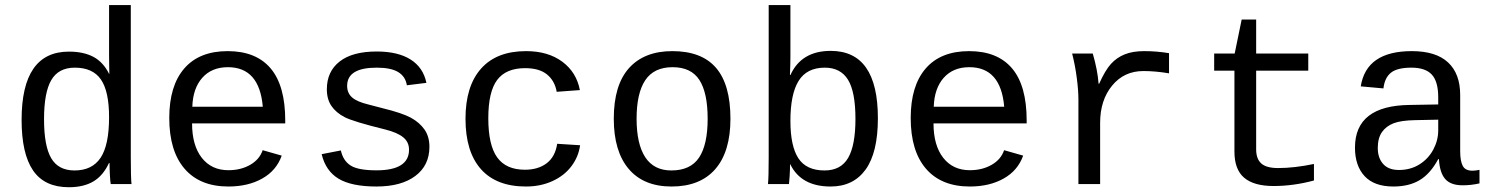

<svg xmlns="http://www.w3.org/2000/svg" viewBox="-20 -745 6041 777"><path d="M420.9 -85Q397 -33.7 357.4 -10.5Q317.9 12.7 258.8 12.7Q160.2 12.7 113.8 -55.2Q67.4 -123 67.4 -259.8Q67.4 -536.1 258.8 -536.1Q317.9 -536.1 357.7 -515.1Q397.5 -494.1 421.4 -446.3H422.4L421.4 -520V-724.6H509.3V-108.9Q509.3 -26.4 512.2 0H428.2Q426.3 -7.3 424.8 -35.6Q423.3 -64 423.3 -85ZM158.2 -262.7Q158.2 -154.3 187.3 -104.7Q216.3 -55.2 281.7 -55.2Q353 -55.2 387.2 -106.7Q421.4 -158.2 421.4 -270.5Q421.4 -375.5 388.4 -423.3Q355.5 -471.2 282.7 -471.2Q216.8 -471.2 187.5 -420.9Q158.2 -370.6 158.2 -262.7Z M757.3 -245.6Q757.3 -156.7 796.6 -106.4Q835.9 -56.2 904.3 -56.2Q954.6 -56.2 992.4 -77.9Q1030.3 -99.6 1043 -137.2L1120.1 -115.2Q1098.6 -54.7 1041.3 -22.5Q983.9 9.8 904.3 9.8Q789.1 9.8 727.1 -62Q665 -133.8 665 -267.6Q665 -397.9 725.8 -468Q786.6 -538.1 901.4 -538.1Q1016.1 -538.1 1075.2 -468.3Q1134.3 -398.4 1134.3 -257.3V-245.6ZM902.3 -473.1Q836.9 -473.1 798.8 -430.4Q760.7 -387.7 758.3 -313H1043.5Q1029.8 -473.1 902.3 -473.1Z M1717.8 -150.9Q1717.8 -75.7 1660.9 -33Q1604 9.8 1503.4 9.8Q1402.8 9.8 1350.3 -21.7Q1297.9 -53.2 1281.7 -121.1L1359.4 -136.2Q1368.7 -94.2 1399.2 -75Q1429.7 -55.7 1503.4 -55.7Q1635.3 -55.7 1635.3 -139.2Q1635.3 -170.4 1611.3 -189.7Q1587.4 -209 1538.1 -221.2Q1409.2 -252.9 1374.5 -271Q1339.8 -289.1 1321.3 -316.2Q1302.7 -343.3 1302.7 -383.8Q1302.7 -455.6 1354.5 -496.1Q1406.2 -536.6 1504.4 -536.6Q1590.3 -536.6 1641.6 -504.2Q1692.9 -471.7 1705.6 -409.7L1626.5 -399.9Q1621.1 -435.1 1591.8 -453.1Q1562.5 -471.2 1504.4 -471.2Q1384.8 -471.2 1384.8 -397.5Q1384.8 -368.2 1405 -350.6Q1425.3 -333 1470.2 -322.3L1528.3 -307.1Q1607.9 -287.6 1642.8 -268.6Q1677.7 -249.5 1697.8 -220.9Q1717.8 -192.4 1717.8 -150.9Z M1863.8 -264.6Q1863.8 -396.5 1926.8 -467.3Q1989.7 -538.1 2108.9 -538.1Q2197.8 -538.1 2255.4 -495.4Q2313 -452.6 2326.7 -380.4L2232.9 -373.5Q2225.1 -418 2193.8 -443.6Q2162.6 -469.2 2105 -469.2Q2027.8 -469.2 1991.9 -421.4Q1956.1 -373.5 1956.1 -266.6Q1956.1 -158.2 1991.9 -108.2Q2027.8 -58.1 2104.5 -58.1Q2157.2 -58.1 2191.9 -84Q2226.6 -109.9 2234.9 -163.1L2327.6 -157.2Q2321.3 -110.4 2292.2 -72Q2263.2 -33.7 2215.3 -12Q2167.5 9.8 2108.4 9.8Q1988.8 9.8 1926.3 -60.5Q1863.8 -130.9 1863.8 -264.6Z M2936 -264.6Q2936 -131.3 2874.8 -60.8Q2813.5 9.8 2697.8 9.8Q2584.5 9.8 2524.2 -61.5Q2463.9 -132.8 2463.9 -264.6Q2463.9 -400.9 2525.6 -469.5Q2587.4 -538.1 2700.7 -538.1Q2819.8 -538.1 2877.9 -470.2Q2936 -402.3 2936 -264.6ZM2843.8 -264.6Q2843.8 -369.6 2810.3 -421.4Q2776.9 -473.1 2702.1 -473.1Q2626.5 -473.1 2591.3 -420.4Q2556.2 -367.7 2556.2 -264.6Q2556.2 -162.1 2591.3 -108.6Q2626.5 -55.2 2696.8 -55.2Q2774.4 -55.2 2809.1 -107.4Q2843.8 -159.7 2843.8 -264.6Z M3532.7 -266.6Q3532.7 -127.9 3483.2 -59.1Q3433.6 9.8 3341.3 9.8Q3222.2 9.8 3178.2 -80.1H3177.2Q3177.2 -56.6 3175.5 -31.2Q3173.8 -5.9 3172.9 0H3087.9Q3090.8 -26.4 3090.8 -108.9V-724.6H3178.7V-518.1Q3178.7 -486.3 3176.8 -441.4H3178.7Q3223.1 -539.1 3341.8 -539.1Q3532.7 -539.1 3532.7 -266.6ZM3441.9 -263.7Q3441.9 -373 3411.9 -422.1Q3381.8 -471.2 3317.9 -471.2Q3245.1 -471.2 3211.9 -417.7Q3178.7 -364.3 3178.7 -255.9Q3178.7 -153.8 3210.9 -104.5Q3243.2 -55.2 3316.9 -55.2Q3382.8 -55.2 3412.4 -106.2Q3441.9 -157.2 3441.9 -263.7Z M3757.8 -245.6Q3757.8 -156.7 3797.1 -106.4Q3836.4 -56.2 3904.8 -56.2Q3955.1 -56.2 3992.9 -77.9Q4030.8 -99.6 4043.5 -137.2L4120.6 -115.2Q4099.1 -54.7 4041.7 -22.5Q3984.4 9.8 3904.8 9.8Q3789.6 9.8 3727.5 -62Q3665.5 -133.8 3665.5 -267.6Q3665.5 -397.9 3726.3 -468Q3787.1 -538.1 3901.9 -538.1Q4016.6 -538.1 4075.7 -468.3Q4134.8 -398.4 4134.8 -257.3V-245.6ZM3902.8 -473.1Q3837.4 -473.1 3799.3 -430.4Q3761.2 -387.7 3758.8 -313H4043.9Q4030.3 -473.1 3902.8 -473.1Z M4710.9 -448.2Q4656.2 -457.5 4607.4 -457.5Q4528.8 -457.5 4480.5 -398.4Q4432.1 -339.4 4432.1 -248V0H4344.2V-342.3Q4344.2 -379.4 4337.6 -429.7Q4331.1 -480 4318.8 -528.3H4402.3Q4421.9 -460.9 4425.8 -406.2H4428.2Q4452.6 -460.9 4476.1 -486.6Q4499.5 -512.2 4531.7 -525.1Q4564 -538.1 4610.4 -538.1Q4661.1 -538.1 4710.9 -529.8Z M4893.6 -459V-528.3H4976.6L5004.9 -666H5063.5V-528.3H5274.4V-459H5063.5V-140.6Q5063.5 -102.1 5084.2 -83.5Q5105 -64.9 5152.3 -64.9Q5217.8 -64.9 5297.4 -81.5V-14.6Q5214.8 7.8 5133.8 7.8Q5054.7 7.8 5015.1 -25.6Q4975.6 -59.1 4975.6 -131.3V-459Z M5938.5 -54.2Q5951.2 -54.2 5967.3 -57.6V-2.9Q5934.1 4.9 5899.4 4.9Q5850.6 4.9 5828.4 -20.8Q5806.2 -46.4 5803.2 -101.1H5800.3Q5768.6 -42 5725.3 -16.1Q5682.1 9.8 5618.7 9.8Q5541.5 9.8 5502.4 -32.2Q5463.4 -74.2 5463.4 -147.5Q5463.4 -317.9 5685.1 -320.3L5800.3 -322.3V-351.1Q5800.3 -415 5774.4 -443.1Q5748.5 -471.2 5691.9 -471.2Q5634.3 -471.2 5608.9 -450.7Q5583.5 -430.2 5578.6 -387.2L5486.8 -395.5Q5509.3 -538.1 5693.4 -538.1Q5791 -538.1 5840.1 -492.4Q5889.2 -446.8 5889.2 -360.4V-132.8Q5889.2 -93.8 5899.4 -74Q5909.7 -54.2 5938.5 -54.2ZM5641.1 -57.1Q5688 -57.1 5724.1 -79.6Q5760.3 -102.1 5780.3 -139.6Q5800.3 -177.2 5800.3 -217.3V-260.7L5707.5 -258.8Q5649.9 -257.8 5619.6 -246.1Q5589.4 -234.4 5572.5 -210.2Q5555.7 -186 5555.7 -146Q5555.7 -106 5577.4 -81.5Q5599.1 -57.1 5641.1 -57.1Z"/></svg>

Font: Courier New
Style: Regular
Weight: 400
Designer: Steve Matteson
Foundry: Ascender Corporation
Version: Version 2.00.3